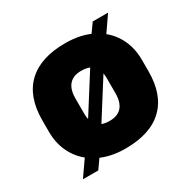

<svg xmlns="http://www.w3.org/2000/svg" viewBox="-131 -658 821 824"><g transform="rotate(-30 279.0 -246.0)"><path d="M279 14Q202.5 14 146.5 -14.8Q90.5 -43.5 59.8 -94.8Q29 -146 29 -213.5V-270Q29 -386.5 93 -447Q157 -507.5 279 -507.5Q356 -507.5 412 -478.8Q468 -450 498.5 -398.8Q529 -347.5 529 -280V-223.5Q529 -107.5 465.2 -46.8Q401.5 14 279 14ZM53.5 36.5 135.5 -81.5 174.5 -133 348.5 -408 377 -456.5 428.5 -529H504.5L422.5 -410L388 -362L214 -87L185 -42L129.5 36.5ZM279 -123Q319 -123 339 -146Q359 -169 359 -213V-290.5Q359 -327 340.5 -348.8Q322 -370.5 279 -370.5Q239.5 -370.5 219.2 -347.5Q199 -324.5 199 -280.5V-203Q199 -166.5 217.8 -144.8Q236.5 -123 279 -123Z"/></g></svg>

Font: Anek Gujarati ExtraBold
Style: Regular
Weight: 800
Version: Version 1.003